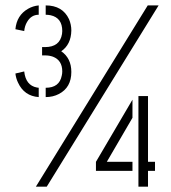

<svg xmlns="http://www.w3.org/2000/svg" viewBox="-20 -704 644 724"><path d="M152.3 -337.9V-373Q204.1 -373 212.9 -418.9Q214.8 -426.8 214.8 -434.6Q214.8 -476.6 179.7 -490.2Q166 -495.1 149.4 -495.1H138.7V-526.4H149.4Q206.1 -526.4 213.9 -576.2Q214.8 -582 214.8 -586.9Q214.8 -636.7 170.9 -646.5Q161.1 -648.4 152.3 -648.4V-683.6Q215.8 -683.6 240.2 -631.8Q249 -611.3 249 -588.9Q248 -536.1 210.9 -510.7Q249 -484.4 249 -432.6Q249 -374 202.1 -349.6Q179.7 -337.9 152.3 -337.9ZM502 0V-341.8H538.1V-93.8H564.5V-59.6H538.1V0ZM341.8 -59.6V-93.8L479.5 -328.1V-259.8L382.8 -93.8H479.5V-59.6ZM38.1 -426.8 71.3 -434.6Q77.1 -381.8 119.1 -374Q123 -373 126 -373V-337.9Q71.3 -341.8 47.9 -392.6Q40 -409.2 38.1 -426.8ZM38.1 -593.8Q43 -646.5 85.9 -670.9Q104.5 -681.6 126 -683.6V-648.4Q97.7 -648.4 82 -621.1Q73.2 -606.4 71.3 -586.9ZM115.2 0 537.1 -683.6H578.1L156.2 0Z"/></svg>

Font: Post No Bills Colombo
Style: Regular
Weight: 500
Designer: Kosala Senevirathne, Siva Puranthara, Lasantha Premarathna, Tharique Azeez
Foundry: Mooniak
Version: Version 1.220 ; ttfautohint (v1.5)